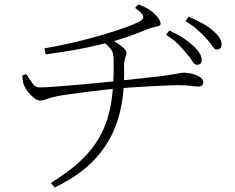

<svg xmlns="http://www.w3.org/2000/svg" viewBox="-20 -779 1040 850"><path d="M805 -543Q789 -563 768 -584Q747 -605 715 -625L730 -644Q767 -627 793 -609.5Q819 -592 836 -576Q873 -542 873 -514Q873 -503 867 -497.5Q861 -492 853 -492Q841 -492 831.5 -508Q822 -524 805 -543ZM892 -610Q874 -630 853.5 -648Q833 -666 801 -686L815 -705Q852 -689 879 -674Q906 -659 923 -643Q961 -611 961 -582Q961 -571 955 -565.5Q949 -560 939 -560Q929 -560 919 -576Q909 -592 892 -610ZM592 -759Q617 -751 634.5 -740Q652 -729 661 -721Q670 -713 680.5 -699Q691 -685 691 -674Q691 -667 683 -664Q675 -661 663 -659Q651 -657 639 -652Q612 -641 583 -630Q554 -619 523.5 -609Q493 -599 461 -591Q431 -584 398.5 -576Q366 -568 316 -559Q266 -550 182 -538L177 -565Q243 -576 310.5 -592Q378 -608 438.5 -626Q499 -644 543.5 -660.5Q588 -677 606 -689Q617 -697 613 -709.5Q609 -722 578 -744ZM205 31Q290 -21 345 -75Q400 -129 431 -192Q462 -255 473.5 -333Q485 -411 483 -511Q483 -531 479.5 -543.5Q476 -556 465.5 -568Q455 -580 434 -597L457 -611Q472 -605 491.5 -593Q511 -581 525.5 -568Q540 -555 540 -546Q540 -538 537 -530.5Q534 -523 531.5 -513Q529 -503 529 -486Q534 -363 505.5 -262Q477 -161 408 -83Q339 -5 222 51ZM79 -445 96 -451Q110 -429 123.5 -410.5Q137 -392 155 -392Q175 -392 210.5 -394.5Q246 -397 288 -400.5Q330 -404 372 -408Q414 -412 448.5 -415.5Q483 -419 502 -421Q536 -425 577 -429Q618 -433 654 -437.5Q690 -442 709 -444Q741 -449 755.5 -451.5Q770 -454 778 -455.5Q786 -457 797 -457Q813 -457 832 -452Q851 -447 865.5 -437.5Q880 -428 880 -416Q880 -409 876 -402.5Q872 -396 857 -396Q847 -396 824 -399Q801 -402 766 -402Q750 -402 717 -400.5Q684 -399 645 -397Q606 -395 569 -392.5Q532 -390 506 -388Q481 -386 441.5 -381.5Q402 -377 359 -371.5Q316 -366 280.5 -361Q245 -356 228 -352Q206 -348 189 -341Q172 -334 155 -334Q145 -334 130.5 -345.5Q116 -357 104 -372.5Q92 -388 87 -400Q80 -415 79 -445Z"/></svg>

Font: Noto Serif KR
Style: Regular
Weight: 200
Designer: Ryoko NISHIZUKA 西塚涼子 (kana & ideographs); Frank Grießhammer (Latin, Greek & Cyrillic); Wenlong ZHANG 张文龙 (bopomofo); San
Foundry: Adobe
Version: Version 2.001;hotconv 1.1.0;makeotfexe 2.6.0